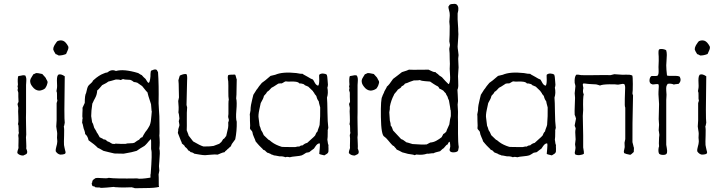

<svg xmlns="http://www.w3.org/2000/svg" viewBox="-20 -823 3832 1017"><path d="M232 -385Q231 -379 228 -371.5Q225 -364 222 -360L219 -355Q217 -354 214 -351.5Q211 -349 202.5 -346Q194 -343 187 -343Q166 -344 151 -365Q138 -381 140 -398Q141 -405 148 -415.5Q155 -426 157 -430Q160 -430 165 -433Q170 -436 173 -436Q177 -437 204 -431L212 -422Q220 -414 223 -409Q223 -406 228 -399Q233 -392 232 -385ZM118 -346V-318V-228Q117 -205 118 -163Q119 -121 119 -110Q119 -108 118 -100Q117 -92 118 -88Q118 -82 119 -64Q120 -46 119 -36Q120 -33 122 -28.5Q124 -24 124 -21V-17Q124 -12 121.5 -9Q119 -6 111.5 -3Q104 0 103 1Q83 1 72 -12Q71 -21 78 -39Q77 -46 78 -70.5Q79 -95 77 -103Q76 -107 78 -112Q80 -117 80 -119Q78 -125 78.5 -143Q79 -161 75 -165Q79 -178 77 -207.5Q75 -237 77 -252L73 -271Q73 -274 76 -279Q79 -284 78 -288Q77 -296 77 -310Q77 -324 77 -332L73 -346Q73 -348 74 -351Q75 -354 75 -356Q75 -358 74 -361Q73 -364 73 -365Q73 -366 74 -369.5Q75 -373 75 -375Q72 -408 77 -420Q81 -420 89.5 -422Q98 -424 102 -424.5Q106 -425 114 -423Q118 -416 119 -408.5Q120 -401 119 -388.5Q118 -376 118 -373Q118 -369 118 -364Q118 -359 118 -353.5Q118 -348 118 -346Z M330 -537Q311 -529 291 -529Q288 -530 283.5 -533Q279 -536 275 -536Q263 -555 262 -561Q262 -566 263 -570.5Q264 -575 266.5 -579.5Q269 -584 270 -586Q281 -603 284 -605Q300 -612 314 -607Q328 -602 341 -578Q345 -570 338 -555Q331 -540 330 -537ZM323 -419 321 -244Q321 -183 323 -173Q322 -170 321 -163Q320 -156 318 -153Q321 -141 319.5 -105Q318 -69 319 -55Q320 -49 321.5 -42Q323 -35 324.5 -28.5Q326 -22 327 -19Q329 -10 321 -7Q313 -4 299 -4Q284 -7 275 -22Q274 -31 278.5 -46.5Q283 -62 283 -69Q284 -74 283 -82Q282 -90 282 -93Q282 -96 282.5 -104Q283 -112 283 -115Q283 -122 280.5 -135Q278 -148 278 -153Q278 -162 280 -186V-277Q282 -285 284 -290Q281 -297 282 -315Q283 -333 279 -340L282 -358Q283 -366 282 -382Q281 -398 282 -409.5Q283 -421 288 -427Q301 -434 323 -419Z M824 81 820 101Q821 106 821 156Q820 158 821.5 161Q823 164 822 167Q799 173 757.5 173Q716 173 695 174Q691 173 685.5 171Q680 169 677 169L640 170Q603 170 603 169Q586 169 583 167Q578 167 545 170.5Q512 174 507 170Q505 170 496.5 170Q488 170 485 169Q484 169 482 166.5Q480 164 479 164Q478 164 475 164Q472 164 471 163Q468 161 466.5 153.5Q465 146 467 145Q469 143 469 142Q468 136 470.5 133.5Q473 131 474 129Q475 128 485 121Q494 118 519.5 120.5Q545 123 556 119Q588 124 706 122Q721 127 776 118Q778 118 777 109Q776 100 778 100Q787 -15 781 -30Q780 -35 780.5 -48Q781 -61 780.5 -74Q780 -87 779 -86Q777 -85 769 -76Q761 -67 759 -64Q757 -61 752 -56.5Q747 -52 745 -50Q722 -37 704 -24Q683 -17 635 -9Q622 -10 586 -10Q575 -12 556 -17Q537 -22 528 -24Q503 -39 498 -40Q482 -57 449 -80Q445 -102 431 -113Q431 -121 427.5 -130.5Q424 -140 423 -143Q418 -169 415 -172Q416 -175 416 -184.5Q416 -194 418 -197Q415 -203 416.5 -224Q418 -245 417 -252Q419 -258 429 -278Q429 -320 436 -330Q442 -359 447 -367Q450 -372 458.5 -379Q467 -386 469 -389Q470 -390 470 -391Q470 -392 470.5 -392.5Q471 -393 471 -394Q473 -397 480 -402.5Q487 -408 490 -411Q503 -421 516 -428Q520 -429 530 -434Q540 -439 548 -439Q571 -458 594 -447Q636 -459 712 -436Q727 -426 731 -425Q740 -414 751 -405Q753 -403 757.5 -394.5Q762 -386 767 -384Q774 -385 777 -419Q777 -422 777 -427Q777 -432 777.5 -435.5Q778 -439 778.5 -443Q779 -447 781 -449Q797 -456 803 -455Q807 -455 809.5 -453Q812 -451 813.5 -447Q815 -443 817 -441Q822 -373 820 -276Q820 -263 822 -239Q824 -215 824 -208Q824 -201 824.5 -173.5Q825 -146 825 -127Q825 -108 824 -107Q828 -64 824 -36Q827 -26 826.5 -9.5Q826 7 824 31.5Q822 56 822 57Q822 61 823 69Q824 77 824 81ZM780 -271Q762 -325 761 -334Q755 -339 746 -351Q737 -363 733 -367Q709 -383 707 -385Q704 -385 699 -387Q694 -389 690 -388Q678 -398 670 -400Q665 -401 652.5 -401Q640 -401 633 -404Q629 -404 625 -401.5Q621 -399 618 -399Q614 -402 594 -402Q568 -394 554 -391Q548 -385 521 -372Q519 -370 510 -359Q501 -348 495 -344Q494 -330 491 -320.5Q488 -311 483 -302Q478 -293 477 -291Q476 -287 473 -282Q470 -277 469 -274Q463 -235 463 -208Q468 -179 468 -175Q473 -170 479 -146Q492 -126 493 -121Q496 -119 508 -96Q528 -87 530 -84Q535 -85 538.5 -83Q542 -81 545.5 -77.5Q549 -74 552 -73Q557 -73 565.5 -66.5Q574 -60 581 -61Q584 -59 588.5 -61Q593 -63 596 -62Q627 -60 645 -61Q652 -64 669 -64Q686 -64 692 -67Q709 -80 717 -83Q726 -96 734 -96Q736 -100 740.5 -108.5Q745 -117 750 -124Q752 -126 756 -131.5Q760 -137 762 -140Q764 -144 768 -150Q772 -156 773 -159Q777 -169 779 -181.5Q781 -194 782 -210Q783 -226 784 -233Q784 -235 783 -235Z M1111 -50 1143 -62Q1144 -66 1148 -67Q1152 -69 1156.5 -77Q1161 -85 1162 -86Q1167 -87 1171.5 -94Q1176 -101 1178 -102Q1179 -109 1182.5 -121.5Q1186 -134 1188 -145.5Q1190 -157 1189 -170Q1188 -174 1190 -178Q1192 -182 1192 -185Q1193 -188 1191 -193.5Q1189 -199 1189 -201Q1188 -204 1189 -210.5Q1190 -217 1190 -219Q1190 -222 1190 -228.5Q1190 -235 1190 -240.5Q1190 -246 1190 -252Q1190 -255 1190 -273.5Q1190 -292 1192 -293Q1189 -309 1189.5 -340.5Q1190 -372 1189 -392Q1184 -417 1189 -425Q1193 -428 1225 -428Q1228 -425 1230 -415.5Q1232 -406 1234 -403Q1233 -387 1233 -352Q1233 -317 1231 -302Q1236 -283 1232 -239Q1228 -195 1234 -178Q1235 -129 1226 -85Q1224 -81 1218 -74Q1212 -67 1208.5 -61Q1205 -55 1203 -48Q1199 -46 1194 -40.5Q1189 -35 1185 -33Q1184 -30 1177.5 -25.5Q1171 -21 1170 -17Q1161 -16 1148.5 -10.5Q1136 -5 1133 -4Q1120 -6 1096.5 -3.5Q1073 -1 1066 -1Q1055 -1 1035 -4.5Q1015 -8 1009 -9Q1001 -16 990 -17Q984 -25 977 -26Q972 -37 960 -45Q959 -51 951.5 -56.5Q944 -62 943 -64Q944 -67 938 -78Q923 -118 922 -119Q922 -122 923.5 -128Q925 -134 924 -138Q925 -142 927 -147.5Q929 -153 930 -157Q931 -161 929 -169.5Q927 -178 927 -181Q927 -184 929 -189.5Q931 -195 930 -198Q928 -221 925 -228Q928 -253 924 -288Q925 -291 926 -297.5Q927 -304 928 -307Q927 -319 927 -351Q927 -383 925 -398Q926 -400 928.5 -410Q931 -420 933 -423Q957 -434 968 -430Q973 -422 971 -395Q970 -374 969.5 -331.5Q969 -289 968 -267Q968 -264 970 -259Q972 -254 971 -250Q969 -231 969.5 -191Q970 -151 969 -133Q970 -129 974 -120Q978 -111 979 -105Q982 -100 1003 -74Q1040 -52 1058 -47Q1097 -47 1111 -50Z M1671 -8Q1671 -13 1673.5 -35.5Q1676 -58 1673 -64Q1665 -63 1660 -58.5Q1655 -54 1650 -46.5Q1645 -39 1643 -36Q1638 -33 1630 -26.5Q1622 -20 1618 -17Q1616 -16 1610.5 -15.5Q1605 -15 1602 -14Q1584 -2 1578 0Q1569 3 1546.5 5Q1524 7 1515 10Q1499 6 1492 10Q1478 4 1460 5Q1436 0 1430 0Q1429 -2 1422 -3.5Q1415 -5 1413 -8Q1411 -8 1405.5 -11Q1400 -14 1396 -14Q1394 -15 1391 -18.5Q1388 -22 1386 -23Q1385 -26 1380 -27.5Q1375 -29 1374 -30Q1372 -34 1364 -41Q1356 -48 1353 -52Q1352 -53 1345 -61Q1338 -69 1334 -74Q1332 -82 1325 -97Q1318 -112 1317 -123Q1316 -128 1310.5 -133Q1305 -138 1304 -143Q1306 -152 1304 -183Q1304 -214 1303 -217Q1304 -220 1305 -227.5Q1306 -235 1307 -238Q1307 -253 1309.5 -267Q1312 -281 1316 -296.5Q1320 -312 1322 -321Q1326 -326 1332.5 -337.5Q1339 -349 1344 -354Q1349 -363 1367 -384Q1380 -392 1413 -421Q1436 -427 1438 -427Q1477 -444 1550 -436Q1574 -431 1583 -432Q1587 -428 1596.5 -423.5Q1606 -419 1610 -416Q1629 -404 1637 -402Q1640 -399 1644.5 -390Q1649 -381 1653.5 -376Q1658 -371 1665 -369Q1671 -374 1671 -400Q1671 -404 1670.5 -414.5Q1670 -425 1671 -427Q1678 -434 1691 -433.5Q1704 -433 1711 -427Q1714 -420 1715 -400Q1716 -380 1717 -375Q1717 -373 1716.5 -369.5Q1716 -366 1715.5 -363.5Q1715 -361 1714 -359Q1720 -330 1712 -306Q1714 -285 1714.5 -230.5Q1715 -176 1719 -146Q1719 -143 1717 -138Q1715 -133 1716 -129Q1716 -90 1714 -83Q1715 -80 1715.5 -74Q1716 -68 1717 -63Q1718 -58 1720 -55Q1719 -52 1720 -35Q1721 -18 1717 -14Q1716 -10 1698 0Q1674 -5 1671 -8ZM1408 -80 1419 -71Q1440 -55 1473 -45Q1479 -44 1544 -44Q1558 -48 1566 -47Q1572 -53 1583 -53Q1595 -64 1607 -66Q1614 -73 1628.5 -85.5Q1643 -98 1649 -105Q1654 -120 1662 -127Q1663 -134 1667.5 -145Q1672 -156 1673 -162Q1677 -207 1676 -254Q1669 -279 1668 -287Q1660 -296 1656 -313Q1655 -316 1651.5 -319.5Q1648 -323 1646 -326Q1646 -330 1642 -333.5Q1638 -337 1638 -340L1613 -364Q1600 -369 1599 -370Q1596 -370 1593 -373.5Q1590 -377 1586 -378Q1574 -382 1566 -381Q1561 -388 1547 -390Q1533 -392 1519.5 -391Q1506 -390 1493 -392Q1489 -391 1482 -386.5Q1475 -382 1471 -381Q1467 -382 1461 -381Q1455 -380 1454 -380Q1424 -360 1418 -358Q1405 -342 1394 -336Q1393 -330 1378 -315Q1376 -302 1361 -277Q1360 -272 1353.5 -242Q1347 -212 1350 -197Q1354 -166 1355 -157Q1359 -150 1363 -134Q1370 -125 1377 -107Q1382 -103 1390 -94.5Q1398 -86 1402 -83Z M1988 -385Q1987 -379 1984 -371.5Q1981 -364 1978 -360L1975 -355Q1973 -354 1970 -351.5Q1967 -349 1958.5 -346Q1950 -343 1943 -343Q1922 -344 1907 -365Q1894 -381 1896 -398Q1897 -405 1904 -415.5Q1911 -426 1913 -430Q1916 -430 1921 -433Q1926 -436 1929 -436Q1933 -437 1960 -431L1968 -422Q1976 -414 1979 -409Q1979 -406 1984 -399Q1989 -392 1988 -385ZM1874 -346V-318V-228Q1873 -205 1874 -163Q1875 -121 1875 -110Q1875 -108 1874 -100Q1873 -92 1874 -88Q1874 -82 1875 -64Q1876 -46 1875 -36Q1876 -33 1878 -28.5Q1880 -24 1880 -21V-17Q1880 -12 1877.5 -9Q1875 -6 1867.5 -3Q1860 0 1859 1Q1839 1 1828 -12Q1827 -21 1834 -39Q1833 -46 1834 -70.5Q1835 -95 1833 -103Q1832 -107 1834 -112Q1836 -117 1836 -119Q1834 -125 1834.5 -143Q1835 -161 1831 -165Q1835 -178 1833 -207.5Q1831 -237 1833 -252L1829 -271Q1829 -274 1832 -279Q1835 -284 1834 -288Q1833 -296 1833 -310Q1833 -324 1833 -332L1829 -346Q1829 -348 1830 -351Q1831 -354 1831 -356Q1831 -358 1830 -361Q1829 -364 1829 -365Q1829 -366 1830 -369.5Q1831 -373 1831 -375Q1828 -408 1833 -420Q1837 -420 1845.5 -422Q1854 -424 1858 -424.5Q1862 -425 1870 -423Q1874 -416 1875 -408.5Q1876 -401 1875 -388.5Q1874 -376 1874 -373Q1874 -369 1874 -364Q1874 -359 1874 -353.5Q1874 -348 1874 -346Z M2407 -671V-660Q2409 -643 2407 -622Q2407 -614 2405.5 -599Q2404 -584 2404 -577Q2404 -568 2406.5 -553Q2409 -538 2409 -531Q2409 -528 2408 -522Q2407 -516 2407 -512Q2407 -504 2408 -489Q2409 -474 2409 -466Q2409 -459 2407.5 -443Q2406 -427 2406 -419Q2406 -410 2407 -394.5Q2408 -379 2407.5 -367.5Q2407 -356 2403 -347Q2403 -346 2404.5 -322.5Q2406 -299 2406 -288Q2406 -284 2405 -278Q2404 -272 2404 -269Q2404 -263 2405 -250.5Q2406 -238 2406 -231Q2405 -203 2406 -175Q2406 -165 2406 -116Q2406 -67 2410 -44Q2409 -42 2408 -33Q2407 -24 2404 -22Q2396 -16 2381 -16Q2366 -16 2362 -25Q2361 -29 2361.5 -31.5Q2362 -34 2363.5 -39Q2365 -44 2365 -47Q2365 -61 2362 -72Q2357 -72 2354.5 -65.5Q2352 -59 2351 -58Q2344 -56 2337 -46Q2330 -36 2324 -34Q2322 -33 2318 -28.5Q2314 -24 2311 -22Q2284 -16 2276 -11Q2270 -12 2259 -10Q2248 -8 2242 -9Q2219 -1 2191 -4Q2187 -5 2185 -4.5Q2183 -4 2180.5 -2.5Q2178 -1 2176 -1Q2171 -4 2157.5 -5.5Q2144 -7 2141 -8Q2136 -9 2126.5 -12Q2117 -15 2111 -16Q2093 -26 2083 -30Q2081 -30 2079 -34Q2077 -38 2075 -39Q2074 -41 2071 -43.5Q2068 -46 2067 -49Q2063 -50 2060 -52.5Q2057 -55 2054 -58.5Q2051 -62 2049 -64Q2047 -66 2035.5 -80Q2024 -94 2016 -99Q1999 -106 1997.5 -203Q1996 -300 2005 -312Q2006 -317 2010.5 -325.5Q2015 -334 2016 -339Q2018 -344 2023 -351.5Q2028 -359 2029 -364Q2041 -373 2062 -405Q2071 -411 2086.5 -423.5Q2102 -436 2109 -441Q2139 -450 2146 -454Q2164 -453 2199 -453.5Q2234 -454 2250 -454Q2253 -453 2260.5 -449Q2268 -445 2274 -443Q2280 -441 2287 -441Q2288 -438 2294.5 -434Q2301 -430 2303 -427Q2305 -424 2312 -420Q2319 -416 2321 -414Q2323 -411 2329.5 -404.5Q2336 -398 2339 -394Q2341 -393 2344 -389Q2347 -385 2349 -384Q2356 -376 2358 -378Q2363 -387 2364 -399.5Q2365 -412 2363.5 -431.5Q2362 -451 2362 -458Q2362 -462 2362.5 -471Q2363 -480 2363 -485Q2363 -490 2362.5 -498Q2362 -506 2362 -511Q2362 -548 2360 -559Q2359 -565 2361 -571.5Q2363 -578 2363 -581Q2364 -586 2362 -593Q2360 -600 2360 -604Q2362 -631 2362 -685Q2360 -701 2360 -708Q2360 -714 2361.5 -728Q2363 -742 2362 -750Q2362 -756 2358.5 -768.5Q2355 -781 2355 -788Q2360 -793 2360 -796Q2365 -802 2380 -802Q2393 -804 2399 -799Q2414 -786 2404 -752V-720Q2404 -712 2405.5 -696Q2407 -680 2407 -671ZM2358 -291Q2351 -305 2351 -310Q2342 -324 2341 -329Q2336 -333 2328 -343Q2326 -344 2319.5 -348Q2313 -352 2308 -353Q2305 -360 2300 -365Q2291 -369 2276.5 -378.5Q2262 -388 2258 -391Q2252 -392 2232.5 -393Q2213 -394 2204 -399Q2200 -397 2172 -397Q2168 -396 2160.5 -393Q2153 -390 2149 -389Q2140 -384 2125 -380Q2117 -368 2108 -367Q2107 -363 2103.5 -359.5Q2100 -356 2094.5 -353Q2089 -350 2087 -348Q2086 -347 2085 -345Q2084 -343 2083 -342Q2078 -337 2072 -329Q2067 -324 2067 -321Q2051 -291 2045 -258Q2046 -246 2042 -228Q2045 -186 2045 -184Q2045 -183 2047.5 -174.5Q2050 -166 2049 -159Q2057 -150 2062 -132Q2069 -124 2083.5 -109Q2098 -94 2105 -86Q2113 -85 2133 -69Q2140 -68 2150 -64.5Q2160 -61 2165 -60Q2216 -56 2240 -58Q2251 -63 2259 -68Q2276 -69 2292 -78Q2308 -87 2319 -96Q2320 -98 2323.5 -104Q2327 -110 2328 -113Q2337 -117 2344 -126Q2346 -134 2352 -146Q2358 -158 2360 -164Q2364 -196 2368 -208Q2368 -210 2368 -225.5Q2368 -241 2366 -241Q2366 -247 2358 -291Z M2876 -8Q2876 -13 2878.5 -35.5Q2881 -58 2878 -64Q2870 -63 2865 -58.5Q2860 -54 2855 -46.5Q2850 -39 2848 -36Q2843 -33 2835 -26.5Q2827 -20 2823 -17Q2821 -16 2815.5 -15.5Q2810 -15 2807 -14Q2789 -2 2783 0Q2774 3 2751.5 5Q2729 7 2720 10Q2704 6 2697 10Q2683 4 2665 5Q2641 0 2635 0Q2634 -2 2627 -3.5Q2620 -5 2618 -8Q2616 -8 2610.5 -11Q2605 -14 2601 -14Q2599 -15 2596 -18.5Q2593 -22 2591 -23Q2590 -26 2585 -27.5Q2580 -29 2579 -30Q2577 -34 2569 -41Q2561 -48 2558 -52Q2557 -53 2550 -61Q2543 -69 2539 -74Q2537 -82 2530 -97Q2523 -112 2522 -123Q2521 -128 2515.5 -133Q2510 -138 2509 -143Q2511 -152 2509 -183Q2509 -214 2508 -217Q2509 -220 2510 -227.5Q2511 -235 2512 -238Q2512 -253 2514.5 -267Q2517 -281 2521 -296.5Q2525 -312 2527 -321Q2531 -326 2537.5 -337.5Q2544 -349 2549 -354Q2554 -363 2572 -384Q2585 -392 2618 -421Q2641 -427 2643 -427Q2682 -444 2755 -436Q2779 -431 2788 -432Q2792 -428 2801.5 -423.5Q2811 -419 2815 -416Q2834 -404 2842 -402Q2845 -399 2849.5 -390Q2854 -381 2858.5 -376Q2863 -371 2870 -369Q2876 -374 2876 -400Q2876 -404 2875.5 -414.5Q2875 -425 2876 -427Q2883 -434 2896 -433.5Q2909 -433 2916 -427Q2919 -420 2920 -400Q2921 -380 2922 -375Q2922 -373 2921.5 -369.5Q2921 -366 2920.5 -363.5Q2920 -361 2919 -359Q2925 -330 2917 -306Q2919 -285 2919.5 -230.5Q2920 -176 2924 -146Q2924 -143 2922 -138Q2920 -133 2921 -129Q2921 -90 2919 -83Q2920 -80 2920.5 -74Q2921 -68 2922 -63Q2923 -58 2925 -55Q2924 -52 2925 -35Q2926 -18 2922 -14Q2921 -10 2903 0Q2879 -5 2876 -8ZM2613 -80 2624 -71Q2645 -55 2678 -45Q2684 -44 2749 -44Q2763 -48 2771 -47Q2777 -53 2788 -53Q2800 -64 2812 -66Q2819 -73 2833.5 -85.5Q2848 -98 2854 -105Q2859 -120 2867 -127Q2868 -134 2872.5 -145Q2877 -156 2878 -162Q2882 -207 2881 -254Q2874 -279 2873 -287Q2865 -296 2861 -313Q2860 -316 2856.5 -319.5Q2853 -323 2851 -326Q2851 -330 2847 -333.5Q2843 -337 2843 -340L2818 -364Q2805 -369 2804 -370Q2801 -370 2798 -373.5Q2795 -377 2791 -378Q2779 -382 2771 -381Q2766 -388 2752 -390Q2738 -392 2724.5 -391Q2711 -390 2698 -392Q2694 -391 2687 -386.5Q2680 -382 2676 -381Q2672 -382 2666 -381Q2660 -380 2659 -380Q2629 -360 2623 -358Q2610 -342 2599 -336Q2598 -330 2583 -315Q2581 -302 2566 -277Q2565 -272 2558.5 -242Q2552 -212 2555 -197Q2559 -166 2560 -157Q2564 -150 2568 -134Q2575 -125 2582 -107Q2587 -103 2595 -94.5Q2603 -86 2607 -83Z M3214 -425 3234 -430Q3273 -427 3278 -427Q3284 -427 3295 -427.5Q3306 -428 3314.5 -427Q3323 -426 3329 -423Q3332 -418 3332 -378Q3332 -338 3330 -329Q3330 -325 3332 -321Q3334 -317 3333 -313Q3329 -149 3330 -70Q3332 -65 3334 -54.5Q3336 -44 3338 -40Q3338 -25 3337 -18Q3323 -4 3318 -3Q3295 -7 3286 -12Q3284 -19 3284.5 -22.5Q3285 -26 3287 -33.5Q3289 -41 3289 -44Q3289 -61 3288 -67L3292 -86V-253Q3288 -258 3289.5 -299Q3291 -340 3291 -348Q3293 -371 3286 -378Q3279 -380 3267.5 -377Q3256 -374 3248 -375Q3244 -377 3207.5 -376.5Q3171 -376 3158 -370Q3154 -371 3147.5 -373.5Q3141 -376 3138 -376L3102 -378Q3098 -378 3091 -379Q3084 -380 3079 -380.5Q3074 -381 3070 -381Q3067 -378 3067 -374Q3067 -370 3068.5 -365Q3070 -360 3070 -357Q3065 -334 3072 -324Q3067 -305 3069 -241Q3069 -236 3068 -225Q3067 -214 3067 -209Q3067 -192 3068 -157.5Q3069 -123 3069 -105V-42Q3074 -15 3073 -9Q3066 -3 3050.5 -1.5Q3035 0 3026 -6Q3024 -13 3024.5 -16Q3025 -19 3026.5 -26Q3028 -33 3028 -36Q3029 -40 3027.5 -48Q3026 -56 3026 -59Q3026 -64 3027.5 -72Q3029 -80 3029 -85Q3029 -91 3028 -102Q3027 -113 3027 -122.5Q3027 -132 3029 -140Q3030 -144 3027 -149.5Q3024 -155 3024 -159Q3028 -183 3031 -195Q3030 -200 3027.5 -206.5Q3025 -213 3024 -215Q3023 -232 3024.5 -263Q3026 -294 3026 -305Q3026 -309 3025 -317Q3024 -325 3024 -329Q3024 -334 3026 -347Q3028 -360 3028 -367Q3028 -369 3026.5 -374.5Q3025 -380 3024 -384Q3022 -415 3032 -427Q3040 -429 3059 -425Q3085 -424 3137.5 -425Q3190 -426 3214 -425ZM3248 -362 3249 -360 3250 -359 3249 -361Z M3575 -379Q3572 -378 3562.5 -377.5Q3553 -377 3550 -375Q3534 -382 3517 -379Q3512 -373 3510 -366Q3508 -359 3509 -344L3510 -329Q3511 -323 3510 -310.5Q3509 -298 3509 -294Q3509 -261 3509 -221.5Q3509 -182 3509 -132.5Q3509 -83 3509 -56Q3509 -55 3512 -38.5Q3515 -22 3513 -14Q3511 -3 3494.5 -2.5Q3478 -2 3471 -9Q3467 -16 3467.5 -28.5Q3468 -41 3471 -48Q3469 -57 3471 -94Q3471 -96 3472 -103Q3473 -110 3472 -113Q3472 -117 3470.5 -124.5Q3469 -132 3469 -133Q3469 -138 3470 -148Q3471 -158 3471 -162Q3471 -172 3469 -192Q3469 -205 3470 -231.5Q3471 -258 3471 -272Q3471 -281 3469 -303.5Q3467 -326 3468 -338Q3471 -371 3468 -376Q3463 -379 3451 -377Q3439 -375 3435 -376Q3435 -377 3428 -379Q3419 -386 3420.5 -400Q3422 -414 3430 -420Q3434 -421 3446.5 -420.5Q3459 -420 3463 -422Q3467 -427 3468 -434Q3469 -441 3468.5 -452Q3468 -463 3468 -468Q3470 -506 3469 -524Q3466 -556 3471 -561Q3479 -565 3491.5 -563Q3504 -561 3509 -556Q3512 -545 3512 -532Q3512 -519 3510.5 -502.5Q3509 -486 3509 -477Q3509 -457 3513 -423Q3522 -420 3548.5 -421Q3575 -422 3581 -416Q3591 -395 3575 -379Z M3728 -537Q3709 -529 3689 -529Q3686 -530 3681.5 -533Q3677 -536 3673 -536Q3661 -555 3660 -561Q3660 -566 3661 -570.5Q3662 -575 3664.5 -579.5Q3667 -584 3668 -586Q3679 -603 3682 -605Q3698 -612 3712 -607Q3726 -602 3739 -578Q3743 -570 3736 -555Q3729 -540 3728 -537ZM3721 -419 3719 -244Q3719 -183 3721 -173Q3720 -170 3719 -163Q3718 -156 3716 -153Q3719 -141 3717.5 -105Q3716 -69 3717 -55Q3718 -49 3719.5 -42Q3721 -35 3722.5 -28.5Q3724 -22 3725 -19Q3727 -10 3719 -7Q3711 -4 3697 -4Q3682 -7 3673 -22Q3672 -31 3676.5 -46.5Q3681 -62 3681 -69Q3682 -74 3681 -82Q3680 -90 3680 -93Q3680 -96 3680.5 -104Q3681 -112 3681 -115Q3681 -122 3678.5 -135Q3676 -148 3676 -153Q3676 -162 3678 -186V-277Q3680 -285 3682 -290Q3679 -297 3680 -315Q3681 -333 3677 -340L3680 -358Q3681 -366 3680 -382Q3679 -398 3680 -409.5Q3681 -421 3686 -427Q3699 -434 3721 -419Z"/></svg>

Font: FuturaRenner Light
Style: Regular
Weight: 300
Designer: BSozoo
Foundry: BSozoo
Version: Version 1.001;PS 001.001;hotconv 1.0.70;makeotf.lib2.5.58329